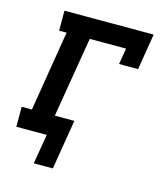

<svg xmlns="http://www.w3.org/2000/svg" viewBox="-102 -608 703 817"><g transform="rotate(15 250.0 -199.5)"><path d="M123 131 145 0H11V-88H56L114 -442H81V-530H474L448 -371H364L376 -442H216L157 -88H243L207 131Z"/></g></svg>

Font: Iosevka Slab Semibold Oblique
Style: Regular
Weight: 600
Italic angle: -9°
Monospace: yes
Designer: Belleve Invis
Foundry: Belleve Invis
Version: Version 11.1.1; ttfautohint (v1.8.3)